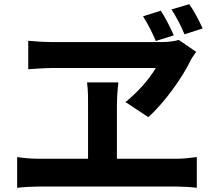

<svg xmlns="http://www.w3.org/2000/svg" viewBox="-20 -881 1040 918"><path d="M749 -830 664 -803C688 -765 708 -725 725 -685L811 -712C795 -748 772 -794 749 -830ZM885 -861 800 -836C824 -798 845 -759 862 -717L949 -745C932 -782 909 -827 885 -861ZM918 -633 835 -690C813 -684 786 -680 757 -680C659 -680 319 -680 224 -680C190 -680 149 -683 115 -686V-550C115 -550 194 -556 234 -556C305 -556 658 -556 725 -556C695 -505 644 -445 580 -393L689 -321C764 -387 853 -511 891 -592C898 -606 908 -618 918 -633ZM62 -130V17C96 13 132 11 163 11H826C849 11 892 13 921 17V-130C894 -127 862 -122 826 -122H539V-371C539 -405 541 -445 546 -487H396C402 -446 401 -404 401 -372V-122H163C131 -122 94 -125 62 -130Z"/></svg>

Font: Noto Sans Mono CJK SC
Style: Bold
Weight: 700
Designer: Ryoko NISHIZUKA 西塚涼子 (kana, bopomofo & ideographs); Paul D. Hunt (Latin, Greek & Cyrillic); Sandoll Communications 산돌커뮤니
Foundry: Adobe
Version: Version 2.004;hotconv 1.0.118;makeotfexe 2.5.65603